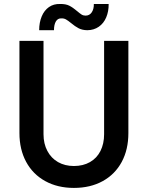

<svg xmlns="http://www.w3.org/2000/svg" viewBox="-20 -922 731 950"><path d="M76.2 -263.7V-719.7H195.3V-257.8Q195.3 -210.9 214.4 -175Q233.4 -139.2 267.3 -119.9Q301.3 -100.6 345.7 -100.6Q391.1 -100.6 425 -119.9Q459 -139.2 477.1 -175Q495.1 -210.9 495.1 -257.8V-719.7H615.2V-263.7Q615.2 -182.1 582.3 -120.8Q549.3 -59.6 488.3 -25.9Q427.2 7.8 345.7 7.8Q265.1 7.8 203.9 -25.9Q142.6 -59.6 109.4 -121.1Q76.2 -182.6 76.2 -263.7ZM277.3 -902.3Q305.2 -902.8 323 -893.8Q340.8 -884.8 361.3 -867.2Q375 -855.5 383.5 -850.1Q392.1 -844.7 403.3 -844.7Q422.9 -844.7 433.8 -860.8Q444.8 -877 444.3 -902.3H517.6Q518.1 -865.7 505.6 -836.2Q493.2 -806.6 469 -789.8Q444.8 -772.9 412.1 -772.5Q386.7 -772.9 368.9 -782.2Q351.1 -791.5 332 -807.6Q316.4 -820.3 306.4 -825.9Q296.4 -831.5 284.2 -831.1Q266.1 -832 256.6 -816.2Q247.1 -800.3 247.1 -772.5H173.8Q173.8 -810.5 186.3 -840.6Q198.7 -870.6 222.2 -887Q245.6 -903.3 277.3 -902.3Z"/></svg>

Font: Reddit Sans Fudge SemiBold
Style: Regular
Weight: 600
Designer: Stephen Hutchings
Foundry: Reddit
Version: Version 1.011